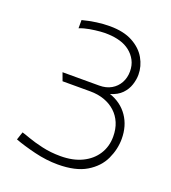

<svg xmlns="http://www.w3.org/2000/svg" viewBox="-103 -589 605 678"><g transform="rotate(20 199.5 -250.0)"><path d="M94 -466Q111 -473 131.5 -476.5Q152 -480 170.5 -481.5Q189 -483 202 -482Q225 -481 245.5 -475Q266 -469 282 -456.5Q298 -444 307.5 -426Q317 -408 317 -385Q317 -361 306.5 -342Q296 -323 277 -312Q258 -301 232 -301H94L105 -271H209Q238 -271 262 -262.5Q286 -254 303.5 -238Q321 -222 330.5 -199.5Q340 -177 340 -148Q340 -111 321.5 -82Q303 -53 269 -36.5Q235 -20 188 -20Q151 -20 118.5 -27.5Q86 -35 64 -43Q42 -51 34 -53L24 -23Q56 -11 101 0Q146 11 189 11Q256 11 296 -13Q336 -37 353.5 -74.5Q371 -112 371 -151Q371 -200 346.5 -235.5Q322 -271 278 -286Q305 -294 320.5 -310Q336 -326 342.5 -346Q349 -366 349 -384Q349 -416 332.5 -445Q316 -474 282 -492.5Q248 -511 196 -511Q172 -511 146.5 -507.5Q121 -504 94 -497Z"/></g></svg>

Font: Advent Pro ExtraLight
Style: Regular
Weight: 250
Version: Version 3.000